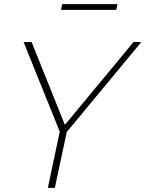

<svg xmlns="http://www.w3.org/2000/svg" viewBox="-20 -915 708 935"><path d="M271 -274 95 -710H134L296 -307L630 -710H668L305 -272L247 0H213ZM277 -867 283 -895H552L546 -867Z"/></svg>

Font: Raleway Thin ExtraLight
Style: Italic
Weight: 250
Italic angle: -12°
Version: Version 4.026